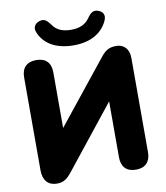

<svg xmlns="http://www.w3.org/2000/svg" viewBox="-99 -1017 957 1108"><g transform="rotate(-10 379.0 -463.0)"><path d="M379 -760C484 -760 549 -805 578 -870C592 -902 578 -923 551 -932C524 -941 508 -929 488 -901C465 -867 430 -851 379 -851C328 -851 293 -867 271 -901C250 -929 235 -941 207 -932C180 -923 165 -901 179 -869C207 -804 272 -760 379 -760ZM144 9C185 9 204 -6 234 -43L523 -406V-78C523 -22 553 9 608 9C663 9 693 -22 693 -78V-632C693 -682 664 -714 619 -714C574 -714 553 -699 524 -662L235 -301V-628C235 -683 205 -714 150 -714C94 -714 64 -683 64 -628V-82C64 -23 95 9 144 9Z"/></g></svg>

Font: Nunito Black
Style: Regular
Weight: 900
Designer: Vernon Adams
Foundry: Vernon Adams
Version: Version 3.602